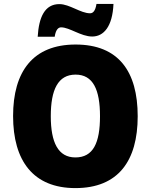

<svg xmlns="http://www.w3.org/2000/svg" viewBox="-20 -953 772 983"><path d="M173 -765H260C266 -805 281 -813 293 -813C336 -813 395 -766 452 -766C511 -766 556 -817 561 -933H474C468 -895 455 -885 441 -885C393 -885 336 -932 284 -932C209 -932 179 -865 173 -765ZM685 -358C685 -587 587 -725 367 -725C149 -725 47 -587 47 -359C47 -130 150 10 366 10C586 10 685 -130 685 -358ZM240 -358C240 -494 277 -571 367 -571C456 -571 492 -495 492 -358C492 -221 457 -147 366 -147C278 -147 240 -223 240 -358Z"/></svg>

Font: Noto Sans Devanagari SemiCondensed Black
Style: Regular
Weight: 900
Width: 4
Designer: Jelle Bosma - Monotype Design Team
Foundry: Monotype Imaging Inc.
Version: Version 2.004